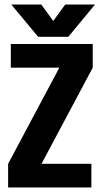

<svg xmlns="http://www.w3.org/2000/svg" viewBox="-20 -831 447 851"><path d="M28 -531V-636H391V-531L164 -105H385V0H16V-105L243 -531ZM283 -668H149L30 -811H163L216 -738L269 -811H401Z"/></svg>

Font: Teko Semibold
Style: Regular
Weight: 600
Designer: Manushi Parikh, Jonny Pinhorn
Foundry: Indian Type Foundry
Version: Version 1.105;PS 1.0;hotconv 1.0.78;makeotf.lib2.5.61930; tt